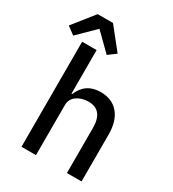

<svg xmlns="http://www.w3.org/2000/svg" viewBox="-259 -1052 1055 1171"><g transform="rotate(30 268.5 -466.5)"><path d="M14 -745 -40 -785 78 -933H186L304 -785L250 -745L132 -861ZM80 0V-740H182V-433H187Q227 -531 333 -531Q413 -531 458 -478.5Q503 -426 503 -330V0H400V-317Q400 -443 298 -443Q250 -443 216 -419Q182 -395 182 -352V0Z"/></g></svg>

Font: Anuphan Medium
Style: Regular
Weight: 500
Designer: Mike Abbink, Paul van der Laan, Pieter van Rosmalen, Mint Tantisuwanna
Foundry: Bold Monday; Cadson Demak
Version: Version 3.002;hotconv 1.0.109;makeotfexe 2.5.65596